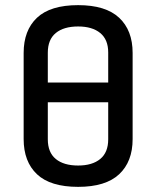

<svg xmlns="http://www.w3.org/2000/svg" viewBox="-20 -715 607 747"><path d="M284 -695Q391 -695 443.5 -646Q496 -597 496 -509V-174Q496 -86 443.5 -37Q391 12 284 12Q176 12 124 -37Q72 -86 72 -174V-509Q72 -597 124 -646Q176 -695 284 -695ZM284 -612Q228 -612 197 -586.5Q166 -561 166 -510V-394H401V-511Q401 -561 370 -586.5Q339 -612 284 -612ZM284 -71Q339 -71 370 -96.5Q401 -122 401 -173V-317H166V-173Q166 -122 197 -96.5Q228 -71 284 -71Z"/></svg>

Font: Sofia Sans Medium
Style: Regular
Weight: 500
Designer: Botio Nikoltchev, Ani Petrova
Foundry: lettersoup
Version: Version 4.101; ttfautohint (v1.8.4.7-5d5b)